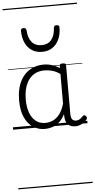

<svg xmlns="http://www.w3.org/2000/svg" viewBox="-86 -1056 796 1602"><g transform="rotate(-5 311.5 -255.0)"><path d="M265 17Q210 17 166 -12Q122 -41 96.5 -98Q71 -155 71 -238Q71 -288 80.5 -331Q90 -374 109 -408.5Q128 -443 156 -467.5Q184 -492 220.5 -505.5Q257 -519 301 -519Q335 -519 368 -509Q401 -499 434 -479V-495Q434 -506 440.5 -510.5Q447 -515 461 -515Q475 -515 481 -510.5Q487 -506 487 -496V-91Q487 -70 491.5 -56.5Q496 -43 506 -36.5Q516 -30 531 -30Q541 -30 550.5 -33.5Q560 -37 569.5 -44.5Q579 -52 590 -63Q595 -69 601.5 -68.5Q608 -68 614 -61Q621 -55 622 -48Q623 -41 619 -34Q608 -19 592 -7.5Q576 4 558 10.5Q540 17 522 17Q501 17 485.5 11.5Q470 6 458.5 -5.5Q447 -17 441.5 -33.5Q436 -50 435 -72Q435 -76 434.5 -81.5Q434 -87 434 -92Q411 -47 382 -23.5Q353 0 322.5 8.5Q292 17 265 17ZM127 -242Q127 -180 143.5 -133Q160 -86 192.5 -59.5Q225 -33 274 -33Q306 -33 336.5 -46.5Q367 -60 392.5 -92.5Q418 -125 434 -181V-429Q399 -453 367 -461.5Q335 -470 302 -470Q270 -470 243 -460.5Q216 -451 194.5 -432Q173 -413 158 -385.5Q143 -358 135 -322Q127 -286 127 -242ZM299 -626Q226 -626 182.5 -676Q139 -726 137 -816Q137 -826 142.5 -831.5Q148 -837 161 -837Q173 -837 178 -831.5Q183 -826 184 -816Q187 -753 216.5 -717.5Q246 -682 299 -682Q352 -682 381 -717.5Q410 -753 413 -816Q414 -826 419 -831.5Q424 -837 436 -837Q449 -837 455 -831.5Q461 -826 460 -816Q459 -757 439 -714.5Q419 -672 383 -649Q347 -626 299 -626ZM0 490H623V500H0ZM0 -20H623V0H0ZM0 -505H623V-500H0ZM0 -1010H623V-1000H0Z"/></g></svg>

Font: Playwrite ES Guides
Style: Regular
Weight: 400
Designer: Veronika Burian, José Scaglione
Foundry: TypeTogether
Version: Version 1.003